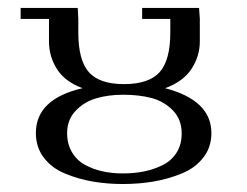

<svg xmlns="http://www.w3.org/2000/svg" viewBox="-20 -459 624 486"><path d="M32.2 -411.1V-439H176.8L178.2 -411.1V-377Q178.2 -306.2 205.1 -276.1Q231.9 -246.1 293.9 -246.1Q356.4 -246.1 383.8 -276.1Q411.1 -306.2 411.1 -377V-411.1H339.8V-439H483.9L485.8 -411.1V-354Q485.8 -316.9 464.8 -284.7Q443.8 -252.4 397.9 -235.8Q515.1 -205.1 515.1 -122.1Q515.1 -86.4 494.6 -60.1Q474.1 -33.7 439.9 -19.8Q405.8 -5.9 368.7 0.5Q331.5 6.8 291 6.8Q251 6.8 214.4 0.5Q177.7 -5.9 144.3 -19.8Q110.8 -33.7 90.8 -60.1Q70.8 -86.4 70.8 -122.1Q70.8 -208.5 189 -235.8Q144 -252.4 124 -284.4Q104 -316.4 104 -354V-411.1ZM149.9 -122.1Q149.9 -94.7 161.9 -74.2Q173.8 -53.7 194.3 -42.2Q214.8 -30.8 239 -25.4Q263.2 -20 291 -20Q320.8 -20 346.2 -25.4Q371.6 -30.8 393.3 -42Q415 -53.2 427.5 -73.5Q439.9 -93.8 439.9 -121.1Q439.9 -156.7 417.5 -179.7Q395 -202.6 363.5 -210.9Q332 -219.2 292 -219.2Q254.4 -219.2 223.6 -210.2Q192.9 -201.2 171.4 -178.5Q149.9 -155.8 149.9 -122.1Z"/></svg>

Font: Dehuti
Style: Book
Weight: 400
Version: Version 1.2